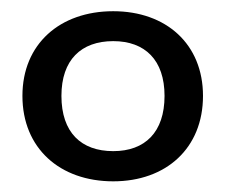

<svg xmlns="http://www.w3.org/2000/svg" viewBox="-20 -749 414 351"><path d="M187 -417.5C283.7 -417.5 351.1 -478 351.1 -573.7C351.1 -668.5 283.7 -728.5 187 -728.5C89.4 -728.5 21 -668.5 21 -573.7C21 -478 89.4 -417.5 187 -417.5ZM187 -472.7C128.4 -472.7 92.3 -506.8 92.3 -573.7C92.3 -639.6 128.4 -673.8 187 -673.8C245.1 -673.8 280.8 -639.2 280.8 -573.7C280.8 -507.3 245.1 -472.7 187 -472.7Z"/></svg>

Font: Winston
Style: Regular
Weight: 400
Designer: Vernon Adams, Kim Jin-seong, David Berlow, Cristiano Sobral
Foundry: The Winston Project Authors
Version: Version 3.004